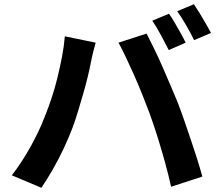

<svg xmlns="http://www.w3.org/2000/svg" viewBox="-20 -863 1040 909"><path d="M780 -798Q793 -780 807.5 -755Q822 -730 836 -705Q850 -680 859 -661L779 -626Q763 -657 742 -696.5Q721 -736 701 -765ZM898 -843Q911 -824 926.5 -798.5Q942 -773 956 -748.5Q970 -724 979 -707L899 -673Q884 -704 861.5 -743Q839 -782 819 -810ZM192 -311Q209 -353 224.5 -399.5Q240 -446 252 -495.5Q264 -545 273.5 -594Q283 -643 287 -691L433 -661Q429 -647 424 -628Q419 -609 415 -591Q411 -573 409 -561Q404 -535 395 -498Q386 -461 374 -419.5Q362 -378 349.5 -336.5Q337 -295 324 -260Q306 -212 281.5 -160Q257 -108 229.5 -60Q202 -12 176 26L36 -33Q84 -95 125.5 -170Q167 -245 192 -311ZM686 -332Q671 -372 653 -417Q635 -462 615 -507Q595 -552 576 -592Q557 -632 541 -661L674 -704Q689 -675 709 -634Q729 -593 749 -547.5Q769 -502 788 -457Q807 -412 822 -376Q835 -343 850.5 -298Q866 -253 882.5 -204.5Q899 -156 913.5 -110Q928 -64 938 -27L790 21Q777 -38 760 -99Q743 -160 724.5 -219Q706 -278 686 -332Z"/></svg>

Font: Noto Sans SC
Style: Bold
Weight: 700
Designer: Ryoko NISHIZUKA  (kana, bopomofo & ideographs); Paul D. Hunt (Latin, Greek & Cyrillic); Sandoll Communications , Soo-you
Foundry: Adobe
Version: Version 2.004-H2;hotconv 1.0.118;makeotfexe 2.5.65603